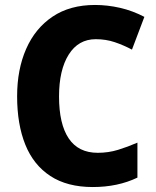

<svg xmlns="http://www.w3.org/2000/svg" viewBox="-20 -744 630 774"><path d="M366 -586Q296 -586 257 -524Q218 -462 218 -355Q218 -244 257 -186Q296 -128 374 -128Q417 -128 456 -140Q495 -152 534 -169V-28Q455 10 354 10Q251 10 183 -34.5Q115 -79 82 -161Q49 -243 49 -356Q49 -464 85.5 -547Q122 -630 192 -677Q262 -724 363 -724Q413 -724 463.5 -712.5Q514 -701 562 -676L512 -544Q478 -562 442.5 -574Q407 -586 366 -586Z"/></svg>

Font: Noto Sans Khmer UI SemiCondensed ExtraBold
Style: Regular
Weight: 800
Width: 4
Designer: Danh Hong and the Monotype Design Team
Foundry: Monotype Imaging Inc.
Version: Version 2.002; ttfautohint (v1.8.4.7-5d5b)